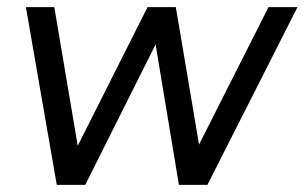

<svg xmlns="http://www.w3.org/2000/svg" viewBox="-20 -520 857 540"><path d="M52.8 -500H132.7L217.2 0H139.7ZM395 -500H470.2L219.8 0H143.2ZM400.2 -500H474.5L559 0H483.2ZM735.2 -500H816.7L563.3 0H482.5Z"/></svg>

Font: Oak Sans Light Italic
Style: Regular
Weight: 400
Italic angle: -9.5°
Foundry: Erik Kennedy, Walven
Version: Version 1.000;Glyphs 3.1.2 (3151)